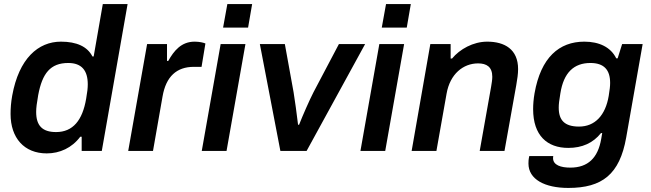

<svg xmlns="http://www.w3.org/2000/svg" viewBox="-20 -743 3202 945"><path d="M210 12C274 12 334 -15 375 -70H382V0H481L608 -723H486L441 -465H435C410 -514 357 -538 280 -538C168 -538 73 -455 40 -272C34 -239 32 -209 32 -182C32 -64 99 12 210 12ZM256 -93C188 -93 158 -125 158 -192C158 -212 161 -235 168 -275C188 -382 228 -433 316 -433C382 -433 412 -396 412 -328C412 -310 410 -291 404 -257C386 -151 339 -93 256 -93Z M611 0H733L780 -268C797 -367 850 -414 934 -414H972L991 -529C982 -533 962 -538 938 -538C872 -538 836 -493 808 -443H802V-526H704Z M1078 -607H1201L1221 -723H1099ZM973 0H1095L1188 -526H1066Z M1360 0H1489L1777 -526H1648L1523 -289C1503 -250 1470 -175 1452 -129H1447C1441 -178 1431 -255 1425 -289L1382 -526H1259Z M1859 -607H1982L2002 -723H1880ZM1754 0H1876L1969 -526H1847Z M2006 0H2128L2178 -282C2195 -379 2260 -431 2333 -431C2375 -431 2403 -414 2403 -365C2403 -350 2400 -334 2397 -315L2341 0H2463L2521 -324C2526 -353 2530 -379 2530 -403C2530 -501 2463 -538 2378 -538C2309 -538 2243 -501 2205 -455H2198V-526H2098Z M2777 182C2944 182 3030 115 3062 -66L3143 -526H3042L3020 -456H3013C2986 -511 2929 -538 2856 -538C2732 -538 2642 -460 2611 -284C2606 -255 2604 -229 2604 -206C2604 -76 2673 -15 2777 -15C2845 -15 2899 -39 2938 -88H2944C2943 -83 2941 -71 2939 -59C2923 34 2874 82 2787 82C2741 82 2702 70 2702 35C2702 32 2702 31 2703 25H2585C2581 43 2581 53 2581 62C2581 140 2662 182 2777 182ZM2830 -120C2759 -120 2730 -151 2730 -213C2730 -230 2732 -248 2738 -283C2754 -386 2805 -433 2886 -433C2953 -433 2983 -399 2983 -335C2983 -319 2981 -302 2976 -271C2960 -175 2908 -120 2830 -120Z"/></svg>

Font: Archivo SemiBold
Style: Italic
Weight: 600
Italic angle: -10°
Designer: Hector Gatti
Foundry: Omnibus-Type
Version: Version 2.001